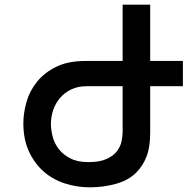

<svg xmlns="http://www.w3.org/2000/svg" viewBox="-20 -793 818 822"><path d="M763 -532V-424H623V-226Q623 -164 608 -124.5Q593 -85 565 -56Q531 -21 476.5 -6Q422 9 365 9Q308 9 256.5 -8Q205 -25 166 -59.5Q127 -94 103.5 -145.5Q80 -197 80 -265Q80 -309 93.5 -356.5Q107 -404 138.5 -443Q170 -482 220.5 -507Q271 -532 346 -532H505V-773H623V-532ZM352 -424Q313 -424 284.5 -410Q256 -396 236.5 -373Q217 -350 207.5 -321Q198 -292 198 -263Q198 -237 205.5 -208Q213 -179 231.5 -155Q250 -131 281 -115Q312 -99 358 -99Q407 -99 436.5 -112.5Q466 -126 481 -146Q496 -166 500.5 -188.5Q505 -211 505 -228V-424Z"/></svg>

Font: Montserrat_am3
Style: Regular
Weight: 400
Designer: Julieta Ulanovsky
Foundry: Julieta Ulanovsky, Armenina letters added by Vahan Hovhannisyan
Version: Version 2.001